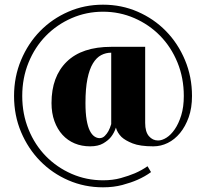

<svg xmlns="http://www.w3.org/2000/svg" viewBox="-20 -700 880 820"><path d="M345 -260Q345 -217 350 -188Q355 -159 363.5 -142Q372 -125 383 -117.5Q394 -110 405 -110Q418 -110 427.5 -119.5Q437 -129 443 -140Q450 -153 455 -170V-475Q432 -475 412 -464.5Q392 -454 377 -429.5Q362 -405 353.5 -363.5Q345 -322 345 -260ZM75 -290Q75 -213 102 -147Q129 -81 176 -33Q223 15 286 42.5Q349 70 420 70Q462 70 496 60.5Q530 51 556 40Q586 27 610 10L625 35Q599 54 567 68Q540 80 502.5 90Q465 100 420 100Q341 100 272 70Q203 40 151.5 -12.5Q100 -65 70 -136Q40 -207 40 -290Q40 -372 70 -443.5Q100 -515 151.5 -567.5Q203 -620 272 -650Q341 -680 420 -680Q499 -680 568 -650Q637 -620 688.5 -567.5Q740 -515 770 -443.5Q800 -372 800 -290Q800 -239 786 -199.5Q772 -160 749 -132Q726 -104 696.5 -89.5Q667 -75 635 -75Q578 -75 546.5 -87.5Q515 -100 499 -115Q481 -133 475 -155Q468 -133 454 -115Q442 -100 420.5 -87.5Q399 -75 365 -75Q329 -75 299 -87.5Q269 -100 247 -124Q225 -148 212.5 -182.5Q200 -217 200 -260Q200 -373 265 -436.5Q330 -500 455 -500H600V-175Q600 -137 616 -118.5Q632 -100 655 -100Q672 -100 691 -112Q710 -124 726.5 -148Q743 -172 754 -207.5Q765 -243 765 -290Q765 -367 738 -433Q711 -499 664 -547Q617 -595 554 -622.5Q491 -650 420 -650Q349 -650 286 -622.5Q223 -595 176 -547Q129 -499 102 -433Q75 -367 75 -290Z"/></svg>

Font: Yeseva One
Style: Regular
Weight: 400
Designer: Jovanny Lemonad
Foundry: Jovanny Lemonad
Version: Version 2.001; ttfautohint (v0.91) -l 8 -r 50 -G 200 -x 0 -w